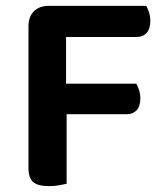

<svg xmlns="http://www.w3.org/2000/svg" viewBox="-20 -627 564 654"><path d="M478 -607Q483 -599 487.5 -585.5Q492 -572 492 -556Q492 -529 479.5 -515Q467 -501 446 -501H205V-342H444Q449 -334 453.5 -321Q458 -308 458 -292Q458 -265 445.5 -251.5Q433 -238 412 -238H207V-1Q198 1 181.5 4Q165 7 147 7Q109 7 93 -7Q77 -21 77 -54V-538Q77 -570 95.5 -588.5Q114 -607 146 -607Z"/></svg>

Font: Baloo Da 2 SemiBold
Style: Regular
Weight: 600
Designer: Noopur Datye, Sulekha Rajkumar and Ek Type
Foundry: Ek Type
Version: Version 1.640;hotconv 1.0.111;makeotfexe 2.5.65597; ttfautoh